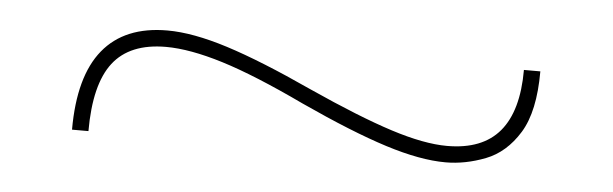

<svg xmlns="http://www.w3.org/2000/svg" viewBox="-26 -417 744 233"><g transform="rotate(5 346.0 -300.0)"><path d="M66 -235Q66 -300 92.5 -332.5Q119 -365 171 -365Q202 -365 244.5 -351.5Q287 -338 350 -309Q412 -281 452.5 -268Q493 -255 521 -255Q564 -255 585 -280Q606 -305 606 -355H626Q626 -306 610 -280Q594 -254 569.5 -244.5Q545 -235 521 -235Q490 -235 447.5 -248.5Q405 -262 342 -291Q281 -320 240.5 -332.5Q200 -345 171 -345Q127 -345 106.5 -318.5Q86 -292 86 -235Z"/></g></svg>

Font: M PLUS 1 Thin
Style: Regular
Weight: 100
Designer: Coji Morishita
Foundry: UNDERFOREST DESIGN
Version: Version 1.001